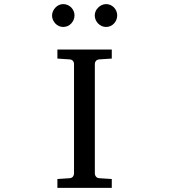

<svg xmlns="http://www.w3.org/2000/svg" viewBox="-20 -911 821 931"><path d="M258.3 0V-43L317.9 -46.9Q328.6 -47.9 333.7 -54.7Q338.9 -61.5 338.9 -68.8V-602.1Q338.9 -609.4 333.7 -615.7Q328.6 -622.1 317.9 -623L258.3 -627V-670.9H522V-627L460.9 -623Q450.7 -622.1 445.3 -615.7Q439.9 -609.4 439.9 -602.1V-68.8Q439.9 -61.5 445.3 -54.7Q450.7 -47.9 460.9 -46.9L522 -43V0ZM341.3 -836.4Q341.3 -825.2 336.9 -814.9Q332.5 -804.7 325.2 -796.9Q317.9 -789.1 307.9 -784.7Q297.9 -780.3 286.6 -780.3Q275.4 -780.3 265.6 -784.7Q255.9 -789.1 248.5 -796.9Q241.2 -804.7 236.8 -814.5Q232.4 -824.2 232.4 -835.4Q232.4 -846.2 236.8 -856.2Q241.2 -866.2 248.5 -874Q255.9 -881.8 265.6 -886.5Q275.4 -891.1 286.6 -891.1Q297.9 -891.1 307.9 -886.7Q317.9 -882.3 325.2 -875Q332.5 -867.7 336.9 -857.7Q341.3 -847.7 341.3 -836.4ZM548.3 -836.4Q548.3 -825.2 544.2 -814.9Q540 -804.7 532.7 -796.9Q525.4 -789.1 515.6 -784.7Q505.9 -780.3 494.6 -780.3Q483.4 -780.3 473.4 -784.7Q463.4 -789.1 455.8 -796.9Q448.2 -804.7 443.8 -814.9Q439.5 -825.2 439.5 -836.4Q439.5 -846.7 443.8 -856.7Q448.2 -866.7 456.1 -874.3Q463.9 -881.8 473.6 -886.5Q483.4 -891.1 494.6 -891.1Q505.9 -891.1 515.6 -886.7Q525.4 -882.3 532.7 -874.8Q540 -867.2 544.2 -857.2Q548.3 -847.2 548.3 -836.4Z"/></svg>

Font: BabelStone Ogham Fixed
Style: Regular
Weight: 400
Monospace: yes
Designer: Andrew West
Foundry: BabelStone
Version: Version 2.02 March 14, 2022